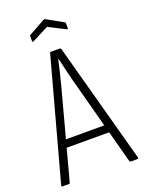

<svg xmlns="http://www.w3.org/2000/svg" viewBox="-153 -892 724 964"><g transform="rotate(-20 208.5 -410.0)"><path d="M9 0Q2 0 4 -7L179 -650Q180 -655 186 -655H232Q237 -655 239 -650L414 -7Q415 0 409 0H373Q369 0 367 -5L239 -483Q231 -515 223.5 -546Q216 -577 209 -608H207Q200 -577 192.5 -545.5Q185 -514 177 -483L49 -5Q48 0 43 0ZM85 -175 96 -216H319L331 -175ZM121 -734Q114 -731 114 -736V-763Q114 -769 118 -770L206 -819Q209 -821 213 -819L301 -770Q305 -769 305 -763V-736Q305 -731 298 -734L209 -779Z"/></g></svg>

Font: Sofia Sans Condensed Light
Style: Regular
Weight: 300
Designer: Botio Nikoltchev, Ani Petrova
Foundry: lettersoup
Version: Version 4.101